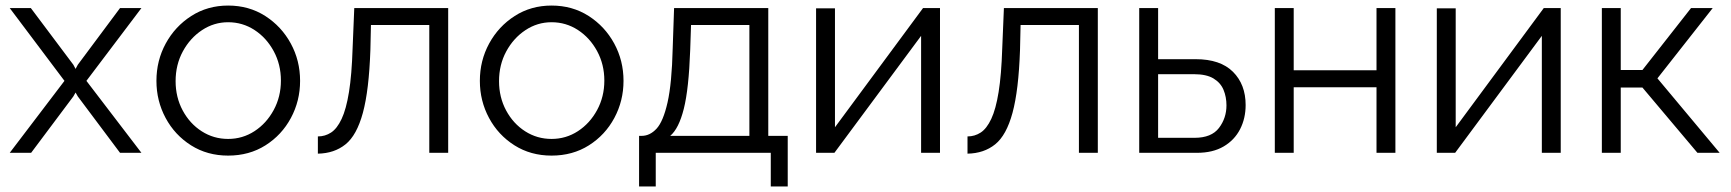

<svg xmlns="http://www.w3.org/2000/svg" viewBox="-20 -550 6231 691"><path d="M91 -521 244 -317 252 -302 260 -317 412 -521H489L291 -259L489 0H412L260 -203L252 -217L244 -203L92 0H15L212 -259L15 -521Z M801 10Q726 10 667.5 -27Q609 -64 576 -125.5Q543 -187 543 -259Q543 -332 576.5 -393.5Q610 -455 668.5 -492.5Q727 -530 801 -530Q876 -530 934.5 -492.5Q993 -455 1026.5 -393.5Q1060 -332 1060 -259Q1060 -187 1027 -125.5Q994 -64 935.5 -27Q877 10 801 10ZM612 -258Q612 -200 637.5 -152.5Q663 -105 706 -77.5Q749 -50 801 -50Q853 -50 896 -78Q939 -106 965 -154Q991 -202 991 -260Q991 -318 965 -366Q939 -414 896 -442Q853 -470 801 -470Q750 -470 707 -441.5Q664 -413 638 -365Q612 -317 612 -258Z M1124 3V-59Q1150 -59 1171.5 -73Q1193 -87 1209.5 -122Q1226 -157 1236 -219Q1246 -281 1249 -376L1255 -521H1593V0H1525V-460H1315L1313 -370Q1308 -225 1286 -144Q1264 -63 1223.5 -30.5Q1183 2 1124 3Z M1965 10Q1890 10 1831.5 -27Q1773 -64 1740 -125.5Q1707 -187 1707 -259Q1707 -332 1740.5 -393.5Q1774 -455 1832.5 -492.5Q1891 -530 1965 -530Q2040 -530 2098.5 -492.5Q2157 -455 2190.5 -393.5Q2224 -332 2224 -259Q2224 -187 2191 -125.5Q2158 -64 2099.5 -27Q2041 10 1965 10ZM1776 -258Q1776 -200 1801.5 -152.5Q1827 -105 1870 -77.5Q1913 -50 1965 -50Q2017 -50 2060 -78Q2103 -106 2129 -154Q2155 -202 2155 -260Q2155 -318 2129 -366Q2103 -414 2060 -442Q2017 -470 1965 -470Q1914 -470 1871 -441.5Q1828 -413 1802 -365Q1776 -317 1776 -258Z M2280 121V-61H2289Q2319 -61 2343 -87Q2367 -113 2382.5 -181.5Q2398 -250 2401 -376L2406 -521H2745V-61H2815V121H2754V0H2340V121ZM2392 -61H2677V-460H2467L2464 -370Q2459 -230 2441 -158.5Q2423 -87 2392 -61Z M2917 0V-520H2985V-92L3302 -521H3363V0H3295V-421L2983 0Z M3462 3V-59Q3488 -59 3509.5 -73Q3531 -87 3547.5 -122Q3564 -157 3574 -219Q3584 -281 3587 -376L3593 -521H3931V0H3863V-460H3653L3651 -370Q3646 -225 3624 -144Q3602 -63 3561.5 -30.5Q3521 2 3462 3Z M4080 0V-521H4148V-337H4283Q4372 -337 4417.5 -291.5Q4463 -246 4463 -172Q4463 -124 4443 -85Q4423 -46 4384 -23Q4345 0 4288 0ZM4148 -54H4279Q4340 -54 4367 -89.5Q4394 -125 4394 -171Q4394 -201 4383.5 -226.5Q4373 -252 4347.5 -267.5Q4322 -283 4277 -283H4148Z M4568 0V-521H4636V-297H4934V-521H5002V0H4934V-236H4636V0Z M5151 0V-520H5219V-92L5536 -521H5597V0H5529V-421L5217 0Z M5745 0V-521H5813V-298H5891L6066 -521H6144L5945 -268L6169 0H6089L5891 -235H5813V0Z"/></svg>

Font: Raleway
Style: Regular
Weight: 400
Designer: Matt McInerney, Pablo Impallari, Rodrigo Fuenzalida
Foundry: Matt McInerney, Pablo Impallari, Rodrigo Fuenzalida
Version: Version 4.101;RELEASE